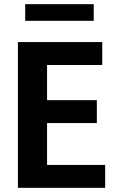

<svg xmlns="http://www.w3.org/2000/svg" viewBox="-20 -902 570 922"><path d="M66 -700H471V-590H206V-421H445V-311H206V-110H485V0H66ZM101 -882H430V-802H101Z"/></svg>

Font: Moderustic SemiBold
Style: Regular
Weight: 600
Designer: Tural Alisoy
Foundry: TAFT Foundry
Version: Version 2.120